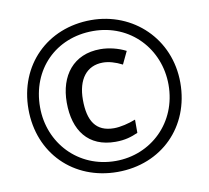

<svg xmlns="http://www.w3.org/2000/svg" viewBox="-81 -814 993 914"><g transform="rotate(-10 416.0 -357.0)"><path d="M416 10C629 10 783 -144 783 -357C783 -570 619 -724 416 -724C203 -724 49 -570 49 -357C49 -144 203 10 416 10ZM416 -43C235 -43 105 -184 105 -357C105 -540 235 -671 416 -671C597 -671 726 -530 726 -357C726 -174 587 -43 416 -43ZM431 -133C478 -133 508 -143 540 -157V-221C507 -208 466 -198 435 -198C347 -198 312 -255 312 -357C312 -455 357 -515 436 -515C464 -515 496 -506 529 -489L558 -550C521 -569 476 -580 435 -580C305 -580 234 -487 234 -357C234 -222 299 -133 431 -133Z"/></g></svg>

Font: Noto Sans Runic
Style: Regular
Weight: 400
Designer: Monotype Design Team
Foundry: Monotype Imaging Inc.
Version: Version 2.002